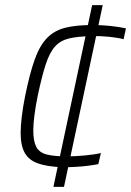

<svg xmlns="http://www.w3.org/2000/svg" viewBox="-20 -716 508 744"><path d="M223 -68Q164 -70 128 -82.5Q92 -95 76 -123.5Q60 -152 60 -200Q60 -228 64.5 -265Q69 -302 77 -342Q95 -431 114.5 -485.5Q134 -540 162.5 -569Q191 -598 233 -608.5Q275 -619 338 -619Q361 -619 383.5 -617.5Q406 -616 428 -613Q450 -610 468 -606L459 -564Q437 -570 402.5 -573.5Q368 -577 335 -576Q281 -575 247.5 -567Q214 -559 193 -535.5Q172 -512 157 -466Q142 -420 126 -344Q118 -305 113.5 -270Q109 -235 109 -211Q109 -169 120.5 -147Q132 -125 160.5 -117.5Q189 -110 239 -110Q269 -110 307.5 -113.5Q346 -117 371 -123L361 -80Q346 -77 323.5 -74Q301 -71 275.5 -69.5Q250 -68 223 -68ZM187 8 337 -696H378L228 8Z"/></svg>

Font: Saira Thin ExtraLight
Style: Italic
Weight: 250
Italic angle: -12°
Version: Version 1.101